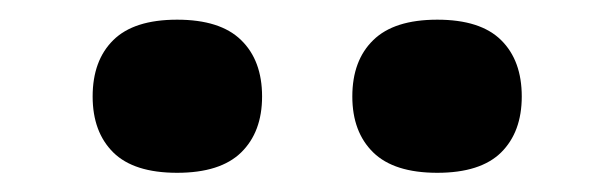

<svg xmlns="http://www.w3.org/2000/svg" viewBox="-20 -810 640 200"><path d="M435.5 -630Q390.5 -630 368.8 -651.2Q347 -672.5 347 -709.5Q347 -747 368.8 -768.2Q390.5 -789.5 435.5 -789.5Q480.5 -789.5 502 -768.2Q523.5 -747 523.5 -709.5Q523.5 -672.5 502 -651.2Q480.5 -630 435.5 -630ZM164.5 -630Q119.5 -630 98 -651.2Q76.5 -672.5 76.5 -709.5Q76.5 -747 98 -768.2Q119.5 -789.5 164.5 -789.5Q209.5 -789.5 231.2 -768.2Q253 -747 253 -709.5Q253 -672.5 231.2 -651.2Q209.5 -630 164.5 -630Z"/></svg>

Font: Encode Sans Expanded
Style: Bold
Weight: 700
Width: 7
Designer: Multiple Designers
Foundry: Impallari Type
Version: Version 3.000; ttfautohint (v1.8.3) -l 8 -r 50 -G 200 -x 14 